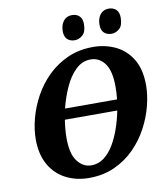

<svg xmlns="http://www.w3.org/2000/svg" viewBox="-99 -1008 958 1101"><g transform="rotate(-10 380.0 -457.5)"><path d="M331 11Q256 11 196 -20Q136 -51 101.5 -111.5Q67 -172 67 -260Q67 -318 84 -382Q101 -446 134.5 -507Q168 -568 218 -617Q268 -666 334 -695.5Q400 -725 482 -725Q552 -725 612 -696.5Q672 -668 708 -608.5Q744 -549 744 -456Q744 -401 728 -337.5Q712 -274 679 -212Q646 -150 596.5 -100Q547 -50 480.5 -19.5Q414 11 331 11ZM456 -657Q407 -657 369 -620.5Q331 -584 305 -526.5Q279 -469 263 -405H566Q570 -444 570 -479Q570 -571 538 -614Q506 -657 456 -657ZM356 -58Q397 -58 429.5 -82.5Q462 -107 486.5 -148Q511 -189 528.5 -239.5Q546 -290 556 -342H251Q242 -286 242 -236Q242 -143 275.5 -100.5Q309 -58 356 -58ZM601 -781Q574 -781 557.5 -796.5Q541 -812 541 -843Q541 -880 559 -903Q577 -926 608 -926Q635 -926 651.5 -910.5Q668 -895 668 -864Q668 -818 647 -799.5Q626 -781 601 -781ZM387 -781Q360 -781 343.5 -796.5Q327 -812 327 -843Q327 -880 345 -903Q363 -926 395 -926Q421 -926 437.5 -910.5Q454 -895 454 -864Q454 -818 432.5 -799.5Q411 -781 387 -781Z"/></g></svg>

Font: Noto Serif SemiCondensed ExtraBold
Style: Italic
Weight: 800
Width: 4
Italic angle: -12°
Designer: Monotype Design Team
Foundry: Monotype Imaging Inc.
Version: Version 2.014; ttfautohint (v1.8.4.7-5d5b)